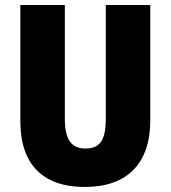

<svg xmlns="http://www.w3.org/2000/svg" viewBox="-20 -734 679 764"><path d="M578 -255V-714H401V-262C401 -175 377 -143 320 -143C266 -143 238 -176 238 -261V-714H61V-251C61 -79 152 10 317 10C488 10 578 -85 578 -255Z"/></svg>

Font: Noto Sans Thai Looped Condensed Black
Style: Regular
Weight: 900
Width: 3
Designer: Sasikarn Vongin, Ben Mitchell
Foundry: The Fontpad Ltd
Version: Version 1.001